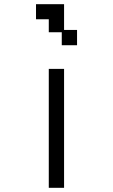

<svg xmlns="http://www.w3.org/2000/svg" viewBox="-20 -869 540 917"><path d="M275 -715H213V-777H152V-849H286V-726H348V-653H275ZM213 -540H286V28H213Z"/></svg>

Font: DotGothic16
Style: Regular
Weight: 400
Designer: Fontworks Inc.
Foundry: Fontworks Inc.
Version: Version 1.100